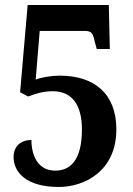

<svg xmlns="http://www.w3.org/2000/svg" viewBox="-20 -734 529 764"><path d="M214 10C317 10 443 -54 443 -219C443 -362 355 -433 217 -433C185 -433 142 -426 122 -417L138 -611H318C346 -611 351 -598 357 -568L365 -539H417L413 -714H90L60 -367L92 -350C119 -360 149 -371 190 -371C263 -371 306 -321 306 -219C306 -93 257 -55 200 -55C129 -55 105 -118 105 -177C64 -177 34 -153 34 -109C34 -50 83 10 214 10Z"/></svg>

Font: Noto Serif Ethiopic Condensed
Style: Bold
Weight: 700
Width: 3
Designer: Monotype Design Team
Foundry: Monotype Imaging Inc.
Version: Version 2.102